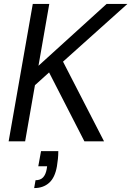

<svg xmlns="http://www.w3.org/2000/svg" viewBox="-20 -720 669 978"><path d="M24 0 147 -700H231L176 -385L523 -700H629L301 -406L510 0H410L230 -351L158 -286L108 0ZM154 238 161 198Q186 198 199.5 183.5Q213 169 218 141L220 127H175L189 50H277Q277 70 275 89.5Q273 109 270 127Q260 185 230 211.5Q200 238 154 238Z"/></svg>

Font: DM Sans 28pt
Style: Italic
Weight: 400
Italic angle: -10°
Version: Version 4.004;gftools[0.9.30]